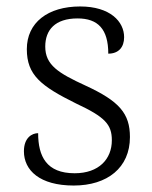

<svg xmlns="http://www.w3.org/2000/svg" viewBox="-20 -564 470 594"><path d="M208 10C312 10 382 -45 382 -140C382 -213 349 -251 245 -299C160 -338 120 -363 120 -420C120 -471 150 -507 220 -507C283 -507 315 -474 315 -398C347 -398 364 -418 364 -449C364 -497 321 -544 228 -544C128 -544 63 -494 63 -412C63 -332 106 -298 215 -244C305 -202 326 -179 326 -130C326 -72 286 -28 211 -28C124 -28 98 -80 98 -152C79 -152 54 -138 54 -96C54 -37 103 10 208 10Z"/></svg>

Font: Noto Serif Light
Style: Regular
Weight: 300
Designer: Monotype Design Team
Foundry: Monotype Imaging Inc.
Version: Version 2.013